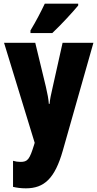

<svg xmlns="http://www.w3.org/2000/svg" viewBox="-20 -786 531 1046"><path d="M406 -756V-766H224C203 -722 178 -673 146 -620V-606H265C315 -653 378 -722 406 -756ZM2 -553 169 -8 166 2C141 83 131 96 91 96C78 96 64 94 51 90V232C72 237 95 240 121 240C221 240 279 186 322 35L489 -553H321L267 -311C257 -270 252 -242 250 -220H246C245 -243 238 -279 230 -313L172 -553Z"/></svg>

Font: Noto Sans Ethiopic ExtraCondensed Black
Style: Regular
Weight: 900
Width: 2
Designer: Monotype Design Team
Foundry: Monotype Imaging Inc.
Version: Version 2.102